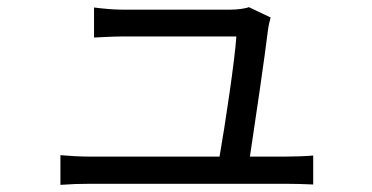

<svg xmlns="http://www.w3.org/2000/svg" viewBox="-20 -525 1040 537"><path d="M679 -87C693 -179 722 -377 730 -445C731 -453 734 -466 737 -476L676 -505C667 -501 642 -498 626 -498H322C297 -498 267 -501 243 -504V-420C268 -421 294 -423 323 -423H641C638 -366 609 -171 594 -87H232C201 -87 173 -89 149 -91V-8C178 -10 201 -11 232 -11H780C801 -11 838 -10 856 -9V-90C835 -88 799 -87 777 -87Z"/></svg>

Font: Squished Noto Sans CJK JP Regular
Style: Regular
Weight: 400
Designer: Ryoko NISHIZUKA (kana & ideographs); Paul D. Hunt (Latin, Greek & Cyrillic); Wenlong ZHANG (bopomofo); Sandoll Communica
Foundry: Adobe Systems Incorporated
Version: Version 1.004;PS 1.004;hotconv 1.0.82;makeotf.lib2.5.63406